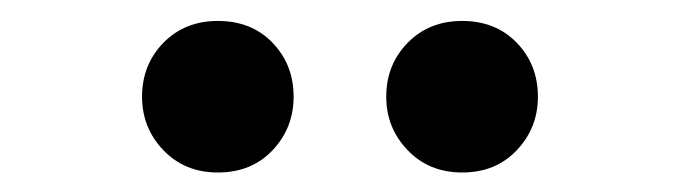

<svg xmlns="http://www.w3.org/2000/svg" viewBox="-20 -820 666 188"><path d="M193.3 -651.1Q160.9 -651.1 140 -672.9Q119.1 -694.7 119.1 -725.3Q119.1 -756.7 140 -778.1Q160.9 -799.5 193.3 -799.5Q226.3 -799.5 246.9 -778.1Q267.5 -756.7 267.5 -725.3Q267.5 -694.7 246.9 -672.9Q226.3 -651.1 193.3 -651.1ZM432.5 -651.1Q400.1 -651.1 379.2 -672.9Q358.2 -694.7 358.2 -725.3Q358.2 -756.7 379.2 -778.1Q400.1 -799.5 432.5 -799.5Q465.4 -799.5 486 -778.1Q506.7 -756.7 506.7 -725.3Q506.7 -694.7 486 -672.9Q465.4 -651.1 432.5 -651.1Z"/></svg>

Font: Noto Sans HK Thin
Style: Regular
Weight: 100
Designer: Ryoko NISHIZUKA 西塚涼子 (kana, bopomofo & ideographs); Paul D. Hunt (Latin, Greek & Cyrillic); Sandoll Communications 산돌커뮤니
Foundry: Adobe
Version: Version 2.004-H2;hotconv 1.0.118;makeotfexe 2.5.65603